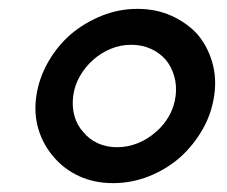

<svg xmlns="http://www.w3.org/2000/svg" viewBox="-20 -404 511 433"><path d="M62 -188Q56 -147 67 -111.5Q78 -76 102 -49Q125 -22 159 -6.5Q193 9 235 9Q277 9 316 -6.5Q355 -22 386 -49Q416 -76 436.5 -111.5Q457 -147 463 -188Q469 -228 458.5 -264Q448 -300 425 -327Q401 -353 366.5 -368.5Q332 -384 290 -384Q248 -384 209.5 -368.5Q171 -353 140 -327Q109 -300 88.5 -264Q68 -228 62 -188ZM145 -187Q148 -211 160 -232Q172 -253 190 -269Q208 -285 230 -294Q252 -303 276 -303Q300 -303 320 -294Q340 -285 354 -269Q367 -253 373 -232Q379 -211 376 -187Q373 -163 361 -142Q349 -121 331 -106Q313 -90 290.5 -81Q268 -72 244 -72Q220 -72 200.5 -81Q181 -90 168 -106Q154 -121 148 -142Q142 -163 145 -187Z"/></svg>

Font: Josefin Slab Thin
Style: Bold Italic
Weight: 700
Italic angle: -12°
Version: Version 2.000